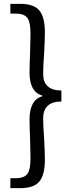

<svg xmlns="http://www.w3.org/2000/svg" viewBox="-20 -811 378 1001"><path d="M34 118H63Q107 118 124 94Q139 72 139 16Q139 -17 137 -83Q134 -148 134 -187Q134 -290 200 -309V-313Q134 -331 134 -434Q134 -474 137 -539Q139 -604 139 -637Q139 -693 124 -716Q107 -740 63 -740H34V-791H84Q153 -791 182 -760Q214 -726 214 -642Q214 -601 210 -532Q205 -463 205 -426Q205 -340 300 -339V-282Q205 -281 205 -194Q205 -157 210 -89Q214 -20 214 21Q214 105 182 139Q153 170 84 170H34Z"/></svg>

Font: Noto Sans Tobesmart edit
Style: Regular
Weight: 400
Designer: Ryoko NISHIZUKA  (kana & ideographs); Paul D. Hunt (Latin, Greek & Cyrillic); Wenlong ZHANG  (bopomofo); Sandoll Communi
Foundry: Adobe Systems Incorporated
Version: Version 1.005 Oct 7, 2021